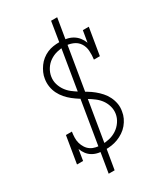

<svg xmlns="http://www.w3.org/2000/svg" viewBox="-229 -927 958 1119"><g transform="rotate(-30 250.0 -368.0)"><path d="M210 -29Q188 -29 166.5 -33Q145 -37 127 -47.5Q109 -58 96.5 -74.5Q84 -91 77 -111L65 -37H24L54 -218H94Q91 -198 90.5 -178.5Q90 -159 95 -141.5Q100 -124 110 -108.5Q120 -93 135 -83Q150 -73 169 -69Q188 -65 207 -65Q233 -65 259 -71Q285 -77 308 -92Q331 -107 347 -130.5Q363 -154 367 -180Q371 -206 364 -230.5Q357 -255 343 -274.5Q329 -294 309.5 -309Q290 -324 269 -336.5Q248 -349 227.5 -362Q207 -375 188 -390Q169 -405 153 -423.5Q137 -442 126 -464Q115 -486 111 -511Q107 -536 111 -562Q114 -583 122.5 -602Q131 -621 143.5 -638.5Q156 -656 173 -669.5Q190 -683 209.5 -691.5Q229 -700 249.5 -703Q270 -706 290 -706Q313 -706 336 -702Q359 -698 378 -687Q397 -676 410.5 -659Q424 -642 432 -621L445 -698H485L455 -517H415Q419 -546 417 -575Q415 -604 400 -626.5Q385 -649 358.5 -659.5Q332 -670 303 -670Q278 -670 252.5 -663.5Q227 -657 205 -642Q183 -627 168.5 -604Q154 -581 150 -555Q146 -529 153 -505Q160 -481 174 -461Q188 -441 207.5 -426Q227 -411 247.5 -398.5Q268 -386 289 -373.5Q310 -361 329 -345.5Q348 -330 364 -312Q380 -294 391 -272Q402 -250 406.5 -225Q411 -200 406 -174Q403 -152 393.5 -132Q384 -112 369.5 -94.5Q355 -77 335.5 -64Q316 -51 295 -43Q274 -35 253 -32Q232 -29 210 -29ZM157 102 286 -680H306L287 -683L312 -838H353L223 -55H203L223 -52L197 102Z"/></g></svg>

Font: Iosevka Slab XLtObl
Style: Regular
Weight: 200
Italic angle: -9°
Monospace: yes
Designer: Belleve Invis
Foundry: Belleve Invis
Version: Version 11.1.1; ttfautohint (v1.8.3)